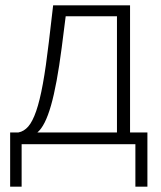

<svg xmlns="http://www.w3.org/2000/svg" viewBox="-20 -540 604 719"><path d="M18 -44H49Q70 -48 86 -66.5Q102 -85 115.5 -124Q129 -163 140.5 -226Q152 -289 163 -383L179 -520H467V-44H532V159H487V0H61V159H18ZM418 -44V-479H226L211 -361Q193 -222 171 -145Q149 -68 120 -44Z"/></svg>

Font: Oxford Sans
Style: Regular
Weight: 300
Designer: Matt McInerney, Pablo Impallari, Rodrigo Fuenzalida
Foundry: Matt McInerney, Pablo Impallari, Rodrigo Fuenzalida
Version: Version 3.000g; ttfautohint (v1.5) -l 8 -r 28 -G 28 -x 14 -D